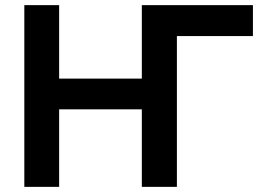

<svg xmlns="http://www.w3.org/2000/svg" viewBox="-20 -730 1033 750"><path d="M671 -589V0H534V-303H211V0H75V-710H211V-423H534V-709L533 -710H968V-589Z"/></svg>

Font: Rising Sun
Style: Bold
Weight: 700
Designer: Matt McInerney, Pablo Impallari, Rodrigo Fuenzalida (Raleway font), Stephen Hutchings (Greek), Cristiano Sobral (main ch
Foundry: The Rising Sun Project Authors
Version: Version 4.327; ttfautohint (v1.8.4.7-5d5b-dirty)